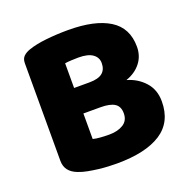

<svg xmlns="http://www.w3.org/2000/svg" viewBox="-116 -735 851 863"><g transform="rotate(-20 309.5 -303.5)"><path d="M235 -125Q249 -121 271 -119.5Q293 -118 313 -118Q353 -118 379.5 -134.5Q406 -151 406 -186Q406 -219 384 -233Q362 -247 317 -247H235ZM235 -369H308Q351 -369 370.5 -385Q390 -401 390 -432Q390 -459 367.5 -475Q345 -491 300 -491Q285 -491 265.5 -490Q246 -489 235 -487ZM300 16Q283 16 260 15Q237 14 212.5 11Q188 8 164 3.5Q140 -1 120 -9Q65 -30 65 -82V-549Q65 -570 76.5 -581.5Q88 -593 108 -600Q142 -612 193 -617.5Q244 -623 298 -623Q426 -623 495 -580Q564 -537 564 -447Q564 -402 538 -369.5Q512 -337 468 -322Q518 -308 551.5 -271Q585 -234 585 -178Q585 -79 511.5 -31.5Q438 16 300 16Z"/></g></svg>

Font: Baloo Chettan
Style: Regular
Weight: 400
Designer: Maithili Shingre and Ek Type
Foundry: Ek Type
Version: Version 1.443;PS 1.000;hotconv 16.6.51;makeotf.lib2.5.65220;